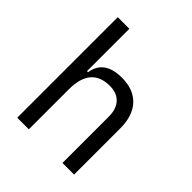

<svg xmlns="http://www.w3.org/2000/svg" viewBox="-201 -860 989 989"><g transform="rotate(45 293.0 -366.0)"><path d="M415.5 0V-337.4Q415.5 -393.1 387.2 -423.3Q358.9 -453.6 307.6 -453.6Q170.4 -453.6 170.4 -291.5V0H85.9V-732.4H170.4V-423.8H178.2Q193.4 -527.3 322.3 -527.3Q407.2 -527.3 453.6 -477.5Q500 -427.7 500 -336.9V0Z"/></g></svg>

Font: Cascadia Code NF SemiLight
Style: Regular
Weight: 350
Monospace: yes
Designer: Aaron Bell
Foundry: Saja Typeworks
Version: Version 2404.023; ttfautohint (v1.8.4)